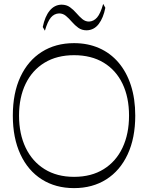

<svg xmlns="http://www.w3.org/2000/svg" viewBox="-20 -960 762 988"><path d="M361 8Q266 8 195 -37Q124 -82 85 -166Q46 -250 46 -365Q46 -481 85 -564.5Q124 -648 195 -693Q266 -738 361 -738Q432 -738 490 -712.5Q548 -687 589.5 -638.5Q631 -590 653.5 -521Q676 -452 676 -365Q676 -250 637 -166Q598 -82 527 -37Q456 8 361 8ZM361 -50Q450 -50 513.5 -89.5Q577 -129 610.5 -200Q644 -271 644 -365Q644 -459 610.5 -529Q577 -599 513.5 -637.5Q450 -676 361 -676Q273 -676 209.5 -637.5Q146 -599 112 -529Q78 -459 78 -365Q78 -271 112 -200Q146 -129 209.5 -89.5Q273 -50 361 -50ZM211 -802 200 -821Q211 -875 235.5 -905Q260 -935 296 -936Q322 -936 340 -923Q358 -910 373 -892.5Q388 -875 403.5 -862Q419 -849 438 -849Q462 -850 479.5 -870Q497 -890 511 -940L522 -920Q512 -868 488 -836.5Q464 -805 426 -804Q401 -804 383 -817Q365 -830 350 -847.5Q335 -865 319.5 -878Q304 -891 284 -891Q259 -890 242 -870Q225 -850 211 -802Z"/></svg>

Font: Savate ExtraLight
Style: Regular
Weight: 200
Designer: Max Esnée
Foundry: Plomb Type
Version: Version 2.000